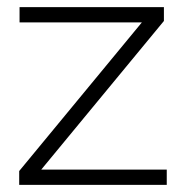

<svg xmlns="http://www.w3.org/2000/svg" viewBox="-20 -520 512 540"><path d="M34 0V-39L379 -457H35V-500H441V-461L96 -43H449V0Z"/></svg>

Font: Prodigy Sans Light
Style: Regular
Weight: 300
Designer: Wei Huang
Foundry: Wei Huang
Version: Version 1.003; ttfautohint (v1.8.3)